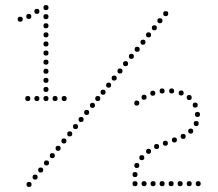

<svg xmlns="http://www.w3.org/2000/svg" viewBox="-20 -740 864 760"><path d="M764.6 -23Q774.5 -23 774.5 -13Q774.5 -3 764.6 -3Q754.7 -3 754.7 -13Q754.7 -23 764.6 -23ZM728.9 -23Q738.8 -23 738.8 -13Q738.8 -3 728.9 -3Q719 -3 719 -13Q719 -23 728.9 -23ZM693.2 -23Q703.1 -23 703.1 -13Q703.1 -3 693.2 -3Q683.2 -3 683.2 -13Q683.2 -23 693.2 -23ZM657.4 -23Q667.3 -23 667.3 -13Q667.3 -3 657.4 -3Q647.5 -3 647.5 -13Q647.5 -23 657.4 -23ZM621.7 -23Q631.6 -23 631.6 -13Q631.6 -3 621.7 -3Q611.8 -3 611.8 -13Q611.8 -23 621.7 -23ZM586 -23Q595.9 -23 595.9 -13Q595.9 -3 586 -3Q576 -3 576 -13Q576 -23 586 -23ZM550.2 -23Q560.2 -23 560.2 -13Q560.2 -3 550.2 -3Q540.3 -3 540.3 -13Q540.3 -23 550.2 -23ZM514.5 -23Q524.4 -23 524.4 -13Q524.4 -3 514.5 -3Q504.6 -3 504.6 -13Q504.6 -23 514.5 -23ZM514.5 -59Q524.4 -59 524.4 -49Q524.4 -39 514.5 -39Q504.6 -39 504.6 -49Q504.6 -59 514.5 -59ZM521.4 -95Q531.4 -95 531.4 -85Q531.4 -75 521.4 -75Q511.5 -75 511.5 -85Q511.5 -95 521.4 -95ZM541.3 -126Q551.2 -126 551.2 -116Q551.2 -106 541.3 -106Q531.4 -106 531.4 -116Q531.4 -126 541.3 -126ZM568.1 -151Q578 -151 578 -141Q578 -131 568.1 -131Q558.2 -131 558.2 -141Q558.2 -151 568.1 -151ZM599.9 -170Q609.8 -170 609.8 -160Q609.8 -150 599.9 -150Q589.9 -150 589.9 -160Q589.9 -170 599.9 -170ZM634.6 -183Q644.5 -183 644.5 -173Q644.5 -163 634.6 -163Q624.7 -163 624.7 -173Q624.7 -183 634.6 -183ZM670.3 -196Q680.3 -196 680.3 -186Q680.3 -176 670.3 -176Q660.4 -176 660.4 -186Q660.4 -196 670.3 -196ZM705.1 -210Q715 -210 715 -200Q715 -190 705.1 -190Q695.1 -190 695.1 -200Q695.1 -210 705.1 -210ZM734.8 -231Q744.8 -231 744.8 -221Q744.8 -211 734.8 -211Q724.9 -211 724.9 -221Q724.9 -231 734.8 -231ZM756.7 -261Q766.6 -261 766.6 -251Q766.6 -241 756.7 -241Q746.8 -241 746.8 -251Q746.8 -261 756.7 -261ZM761.6 -297Q771.6 -297 771.6 -287Q771.6 -277 761.6 -277Q751.7 -277 751.7 -287Q751.7 -297 761.6 -297ZM752.7 -334Q762.6 -334 762.6 -324Q762.6 -314 752.7 -314Q742.8 -314 742.8 -324Q742.8 -334 752.7 -334ZM728.9 -364Q738.8 -364 738.8 -354Q738.8 -344 728.9 -344Q719 -344 719 -354Q719 -364 728.9 -364ZM697.1 -382Q707 -382 707 -372Q707 -362 697.1 -362Q687.2 -362 687.2 -372Q687.2 -382 697.1 -382ZM659.4 -390Q669.3 -390 669.3 -380Q669.3 -370 659.4 -370Q649.5 -370 649.5 -380Q649.5 -390 659.4 -390ZM621.7 -390Q631.6 -390 631.6 -380Q631.6 -370 621.7 -370Q611.8 -370 611.8 -380Q611.8 -390 621.7 -390ZM585 -381Q594.9 -381 594.9 -371Q594.9 -361 585 -361Q575 -361 575 -371Q575 -381 585 -381ZM550.2 -365Q560.2 -365 560.2 -355Q560.2 -345 550.2 -345Q540.3 -345 540.3 -355Q540.3 -365 550.2 -365ZM521.4 -342Q531.4 -342 531.4 -332Q531.4 -322 521.4 -322Q511.5 -322 511.5 -332Q511.5 -342 521.4 -342ZM162 -360Q172 -360 172 -350Q172 -340 162 -340Q152 -340 152 -350Q152 -360 162 -360ZM198 -360Q208 -360 208 -350Q208 -340 198 -340Q188 -340 188 -350Q188 -360 198 -360ZM234 -360Q244 -360 244 -350Q244 -340 234 -340Q224 -340 224 -350Q224 -360 234 -360ZM126 -360Q136 -360 136 -350Q136 -340 126 -340Q116 -340 116 -350Q116 -360 126 -360ZM90 -360Q100 -360 100 -350Q100 -340 90 -340Q80 -340 80 -350Q80 -360 90 -360ZM162 -396Q172 -396 172 -386Q172 -376 162 -376Q152 -376 152 -386Q152 -396 162 -396ZM162 -432Q172 -432 172 -422Q172 -412 162 -412Q152 -412 152 -422Q152 -432 162 -432ZM162 -468Q172 -468 172 -458Q172 -448 162 -448Q152 -448 152 -458Q152 -468 162 -468ZM162 -504Q172 -504 172 -494Q172 -484 162 -484Q152 -484 152 -494Q152 -504 162 -504ZM162 -540Q172 -540 172 -530Q172 -520 162 -520Q152 -520 152 -530Q152 -540 162 -540ZM162 -576Q172 -576 172 -566Q172 -556 162 -556Q152 -556 152 -566Q152 -576 162 -576ZM162 -612Q172 -612 172 -602Q172 -592 162 -592Q152 -592 152 -602Q152 -612 162 -612ZM162 -648Q172 -648 172 -638Q172 -628 162 -628Q152 -628 152 -638Q152 -648 162 -648ZM162 -684Q172 -684 172 -674Q172 -664 162 -664Q152 -664 152 -674Q152 -684 162 -684ZM162 -720Q172 -720 172 -710Q172 -700 162 -700Q152 -700 152 -710Q152 -720 162 -720ZM126 -705Q136 -705 136 -695Q136 -685 126 -685Q116 -685 116 -695Q116 -705 126 -705ZM94 -685Q104 -685 104 -675Q104 -665 94 -665Q84 -665 84 -675Q84 -685 94 -685ZM60 -674Q70 -674 70 -664Q70 -654 60 -654Q50 -654 50 -664Q50 -674 60 -674ZM95 0Q85 0 85 -10Q85 -20 95 -20Q105 -20 105 -10Q105 0 95 0ZM346 -313Q336 -313 336 -323Q336 -333 346 -333Q356 -333 356 -323Q356 -313 346 -313ZM388 -365Q378 -365 378 -375Q378 -385 388 -385Q398 -385 398 -375Q398 -365 388 -365ZM367 -340Q357 -340 357 -350Q357 -360 367 -360Q377 -360 377 -350Q377 -340 367 -340ZM279 -229Q269 -229 269 -239Q269 -249 279 -249Q289 -249 289 -239Q289 -229 279 -229ZM323 -285Q313 -285 313 -295Q313 -305 323 -305Q333 -305 333 -295Q333 -285 323 -285ZM301 -257Q291 -257 291 -267Q291 -277 301 -277Q311 -277 311 -267Q311 -257 301 -257ZM233 -172Q223 -172 223 -182Q223 -192 233 -192Q243 -192 243 -182Q243 -172 233 -172ZM256 -200Q246 -200 246 -210Q246 -220 256 -220Q266 -220 266 -210Q266 -200 256 -200ZM164 -85Q154 -85 154 -95Q154 -105 164 -105Q174 -105 174 -95Q174 -85 164 -85ZM210 -143Q200 -143 200 -153Q200 -163 210 -163Q220 -163 220 -153Q220 -143 210 -143ZM187 -114Q177 -114 177 -124Q177 -134 187 -134Q197 -134 197 -124Q197 -114 187 -114ZM119 -29Q109 -29 109 -39Q109 -49 119 -49Q129 -49 129 -39Q129 -29 119 -29ZM141 -57Q131 -57 131 -67Q131 -77 141 -77Q151 -77 151 -67Q151 -57 141 -57ZM636 -676Q626 -676 626 -686Q626 -696 636 -696Q646 -696 646 -686Q646 -676 636 -676ZM568 -592Q558 -592 558 -602Q558 -612 568 -612Q578 -612 578 -602Q578 -592 568 -592ZM613 -648Q603 -648 603 -658Q603 -668 613 -668Q623 -668 623 -658Q623 -648 613 -648ZM591 -620Q581 -620 581 -630Q581 -640 591 -640Q601 -640 601 -630Q601 -620 591 -620ZM523 -535Q513 -535 513 -545Q513 -555 523 -555Q533 -555 533 -545Q533 -535 523 -535ZM546 -563Q536 -563 536 -573Q536 -583 546 -583Q556 -583 556 -573Q556 -563 546 -563ZM455 -449Q445 -449 445 -459Q445 -469 455 -469Q465 -469 465 -459Q465 -449 455 -449ZM500 -507Q490 -507 490 -517Q490 -527 500 -527Q510 -527 510 -517Q510 -507 500 -507ZM477 -478Q467 -478 467 -488Q467 -498 477 -498Q487 -498 487 -488Q487 -478 477 -478ZM410 -393Q400 -393 400 -403Q400 -413 410 -413Q420 -413 420 -403Q420 -393 410 -393ZM432 -421Q422 -421 422 -431Q422 -441 432 -441Q442 -441 442 -431Q442 -421 432 -421Z"/></svg>

Font: Raleway Dots
Style: Regular
Weight: 400
Designer: Matt McInerney, Pablo Impallari, Rodrigo Fuenzalida, Brenda Gallo
Foundry: Matt McInerney, Pablo Impallari, Rodrigo Fuenzalida, Brenda Gallo
Version: Version 1.000